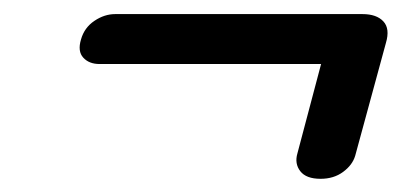

<svg xmlns="http://www.w3.org/2000/svg" viewBox="-20 -448 607 278"><path d="M97.3 -390.9Q102.1 -408 116.7 -417.8Q131.2 -427.6 146.8 -427.6H504.8Q525.3 -427.6 535.1 -417Q544.9 -406.5 538.8 -385.9L494.3 -222.5Q490.3 -209 476.8 -199.1Q463.3 -189.1 444.2 -189.1Q423.3 -189.1 414.8 -200.1Q406.3 -211.1 410.6 -225.8L448.4 -368.5L459 -355.3H124.2Q109 -355.3 100.6 -364.5Q92.1 -373.7 97.3 -390.9Z"/></svg>

Font: Fraunces
Style: Italic
Weight: 900
Italic angle: -16°
Version: Version 1.000;[0bf87f6ff]